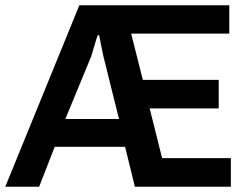

<svg xmlns="http://www.w3.org/2000/svg" viewBox="-25 -706 938 726"><path d="M-5 0 275 -686H842V-579H471L515 -404H802V-296H541L588 -108H848V0H485L448 -151H182L123 0ZM222 -256H425L366 -493Q361 -516 357 -536.5Q353 -557 350 -573H345Q341 -565 333.5 -538.5Q326 -512 320 -493Z"/></svg>

Font: Archivo SemiCondensed SemiBold
Style: Regular
Weight: 600
Width: 4
Designer: Hector Gatti
Foundry: Omnibus-Type
Version: Version 2.001; ttfautohint (v1.8.3)